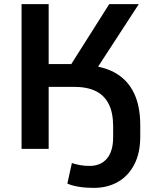

<svg xmlns="http://www.w3.org/2000/svg" viewBox="-20 -725 764 935"><path d="M436 190Q397 190 363.5 184.5Q330 179 308 169L330 69Q348 75 369.5 79Q391 83 416 83Q470 83 500.5 47.5Q531 12 531 -57V-109Q531 -176 509.5 -218.5Q488 -261 446 -281.5Q404 -302 341 -302H217V0H85V-705H217V-413H346L312 -389L512 -705H656L434 -364L412 -407Q492 -400 548 -366Q604 -332 633.5 -269.5Q663 -207 663 -115V-60Q663 20 634 76Q605 132 554 161Q503 190 436 190Z"/></svg>

Font: Nunito Sans 10pt
Style: Bold
Weight: 700
Designer: Vernon Adams
Foundry: Vernon Adams
Version: Version 3.101;gftools[0.9.27]